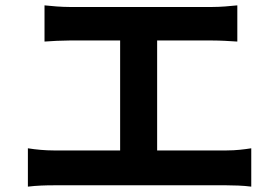

<svg xmlns="http://www.w3.org/2000/svg" viewBox="-20 -717 1040 716"><path d="M917 -164C891 -160 861 -156 825 -156H566V-566H772C801 -566 835 -564 865 -562V-697C836 -694 802 -691 772 -691H239C211 -691 172 -694 146 -697V-562C171 -564 212 -566 239 -566H428V-156H180C149 -156 115 -159 84 -164V-21C117 -25 150 -26 180 -26H825C848 -26 888 -25 917 -21V-164Z"/></svg>

Font: Glow Sans SC Normal
Style: Bold
Weight: 700
Designer: Ryoko NISHIZUKA (kana, bopomofo & ideographs); Paul D. Hunt (Latin, Greek & Cyrillic); Sandoll Communications, Soo-young
Version: Version 0.93